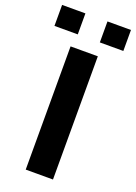

<svg xmlns="http://www.w3.org/2000/svg" viewBox="-183 -941 712 1006"><g transform="rotate(20 173.0 -438.0)"><path d="M97 0V-687H249V0ZM-19 -759V-876H111V-759ZM234 -759V-876H365V-759Z"/></g></svg>

Font: Archivo SemiBold Expanded SemiBold
Style: Regular
Weight: 600
Width: 7
Version: Version 2.001